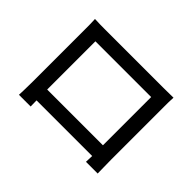

<svg xmlns="http://www.w3.org/2000/svg" viewBox="-132 -974 1264 1264"><g transform="rotate(45 500.0 -342.5)"><path d="M137 -696C139 -670 139 -635 139 -609C139 -562 139 -168 139 -118C139 -78 137 2 136 11H245L244 -45H762L760 11H869C869 3 867 -83 867 -118C867 -165 867 -556 867 -609C867 -637 867 -668 869 -695C836 -694 800 -694 777 -694C718 -694 295 -694 234 -694C209 -694 177 -694 137 -696ZM243 -145V-594H762V-145Z"/></g></svg>

Font: Noto Sans JP Medium
Style: Regular
Weight: 500
Designer: Ryoko NISHIZUKA 西塚涼子 (kana, bopomofo & ideographs); Paul D. Hunt (Latin, Greek & Cyrillic); Sandoll Communications 산돌커뮤니
Foundry: Adobe
Version: Version 2.004;hotconv 1.0.118;makeotfexe 2.5.65603